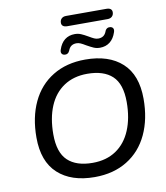

<svg xmlns="http://www.w3.org/2000/svg" viewBox="-101 -1034 973 1126"><g transform="rotate(-10 386.0 -471.0)"><path d="M74.5 -278.3Q74.5 -398.3 117.1 -488.8Q159.7 -579.4 241.4 -629.3Q323 -679.3 435.3 -679.3Q575.3 -679.3 654.1 -607.4Q732.8 -535.6 732.8 -393.4Q732.8 -273.4 690.2 -182.3Q647.6 -91.2 565.9 -41Q484.3 9.3 372 9.3Q232.6 9.3 153.6 -63.1Q74.5 -135.4 74.5 -278.3ZM632.1 -392.1Q632.1 -499.6 581 -547.3Q530 -595 432.3 -595Q351 -595 292.9 -556.4Q234.8 -517.8 205 -446.8Q175.2 -375.7 175.2 -279.5Q175.2 -171.4 226.3 -123.2Q277.3 -75 374 -75Q456.3 -75 514 -113.9Q571.8 -152.8 601.9 -224.5Q632.1 -296.3 632.1 -392.1ZM332.5 -915.5Q332.5 -931.8 342.3 -941.2Q352 -950.7 369.3 -950.7H610Q626.3 -950.7 634.6 -944Q642.9 -937.3 642.9 -925.3Q642.9 -909.6 633.2 -899.9Q623.4 -890.1 606.1 -890.1H366Q349.8 -890.1 341.1 -896.8Q332.5 -903.5 332.5 -915.5ZM304.4 -761.4Q316.6 -798.8 341.1 -818Q365.6 -837.1 401 -837.1Q420.6 -837.1 437.7 -829.9Q454.8 -822.7 478 -809.2Q497.3 -797.7 509.1 -792.4Q520.9 -787.2 532.7 -787.2Q550.4 -787.2 562.7 -795.3Q575 -803.5 581.8 -821.6Q582.8 -825.3 584.4 -827.6Q586 -829.9 588 -832.5Q592.3 -837.5 598.2 -839.8Q604 -842.1 611.9 -841.1Q624.3 -840.1 629.5 -831.3Q634.7 -822.5 629.8 -808.1Q617.6 -770.7 593 -751.6Q568.5 -732.4 533.5 -732.4Q513.5 -732.4 496.8 -739.6Q480 -746.9 456.1 -760.4Q437.3 -771.9 425.3 -777.1Q413.3 -782.3 401.5 -782.3Q383.8 -782.3 371.5 -774.2Q359.1 -766 352.4 -747.9Q349.1 -740.6 346.5 -737.6Q342.3 -732.6 336.4 -730Q330.5 -727.4 322.6 -728.4Q310.2 -729.4 304.9 -738.2Q299.5 -747 304.4 -761.4Z"/></g></svg>

Font: SN Pro Thin
Style: Italic
Weight: 200
Italic angle: -9°
Designer: Tobias Whetton
Foundry: Supernotes
Version: Version 1.003;Glyphs 3.3 (3324)